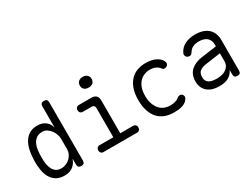

<svg xmlns="http://www.w3.org/2000/svg" viewBox="-58 -1330 2515 1916"><g transform="rotate(-30 1200.0 -372.0)"><path d="M465 10Q445 10 435 0Q425 -10 425 -30V-97Q417 -74 404.5 -55Q392 -36 374 -21.5Q356 -7 332 1.5Q308 10 277 10Q217 10 179.5 -13.5Q142 -37 120.5 -75.5Q99 -114 91.5 -161.5Q84 -209 84 -256Q84 -310 92.5 -364.5Q101 -419 123 -462.5Q145 -506 184 -533Q223 -560 285 -560Q340 -560 377.5 -531Q415 -502 425 -454V-700Q425 -721 435 -730.5Q445 -740 465 -740Q485 -740 495 -730.5Q505 -721 505 -700V-30Q505 -10 495 0Q485 10 465 10ZM284 -69Q312 -69 338 -80.5Q364 -92 383 -111Q402 -130 413.5 -154Q425 -178 425 -203V-326Q425 -351 415.5 -378Q406 -405 389 -428Q372 -451 348.5 -466Q325 -481 298 -481Q254 -481 227.5 -462Q201 -443 186.5 -411.5Q172 -380 167.5 -340.5Q163 -301 163 -260Q163 -221 168.5 -186Q174 -151 188 -124.5Q202 -98 225 -83.5Q248 -69 284 -69Z M1111 -79Q1129 -79 1139.5 -68Q1150 -57 1150 -39.5Q1150 -22 1139.5 -11Q1129 0 1112 0H726Q708 0 698 -11Q688 -22 688 -39.5Q688 -57 698 -68Q708 -79 726 -79H884V-413Q884 -432 875 -441.5Q866 -451 847 -451H748Q730 -451 719.5 -462Q709 -473 709 -490.5Q709 -508 719.5 -519Q730 -530 748 -530H889Q927 -530 945.5 -511.5Q964 -493 964 -455V-79ZM920 -631Q889 -631 870.5 -647Q852 -663 852 -691Q852 -720 870.5 -737Q889 -754 920 -754Q951 -754 969.5 -737Q988 -720 988 -691Q988 -664 969.5 -647.5Q951 -631 920 -631Z M1285 -275Q1285 -352 1304.5 -405.5Q1324 -459 1357 -493.5Q1390 -528 1435 -544Q1480 -560 1531 -560Q1567 -560 1595.5 -554Q1624 -548 1645 -537.5Q1666 -527 1681 -514Q1696 -501 1704 -487Q1718 -464 1714 -448Q1710 -432 1695 -424Q1679 -415 1664.5 -418Q1650 -421 1642 -436Q1630 -453 1603 -467Q1576 -481 1535 -481Q1499 -481 1468 -468Q1437 -455 1414 -429.5Q1391 -404 1378 -366.5Q1365 -329 1365 -277Q1365 -227 1378 -188Q1391 -149 1413.5 -122.5Q1436 -96 1468 -82.5Q1500 -69 1537 -69Q1565 -69 1592.5 -76Q1620 -83 1636 -98Q1647 -109 1663 -111Q1679 -113 1694 -101Q1699 -95 1702 -88Q1705 -81 1705 -73Q1705 -65 1700.5 -56Q1696 -47 1687 -37Q1675 -22 1657.5 -13Q1640 -4 1620.5 1Q1601 6 1578.5 8Q1556 10 1532 10Q1478 10 1432.5 -7Q1387 -24 1354.5 -58.5Q1322 -93 1303.5 -147.5Q1285 -202 1285 -275Z M2224 -353V-375Q2224 -402 2214.5 -422Q2205 -442 2189 -455Q2173 -468 2150.5 -474.5Q2128 -481 2102 -481Q2061 -481 2031.5 -467.5Q2002 -454 1986 -426Q1981 -419 1977 -414Q1973 -409 1969 -406Q1965 -403 1960.5 -401.5Q1956 -400 1951 -400Q1923 -400 1911 -419.5Q1899 -439 1911 -461Q1923 -487 1943 -506Q1963 -525 1989 -537Q2015 -549 2044 -554.5Q2073 -560 2102 -560Q2146 -560 2183 -549Q2220 -538 2247 -515.5Q2274 -493 2288.5 -458.5Q2303 -424 2303 -377V-29Q2303 -9 2294 0.5Q2285 10 2264.5 10Q2244 10 2234.5 0.5Q2225 -9 2225 -30V-80Q2217 -62 2203.5 -45.5Q2190 -29 2170.5 -16.5Q2151 -4 2122.5 3Q2094 10 2056 10Q2016 10 1982.5 0Q1949 -10 1924.5 -30Q1900 -50 1886 -80Q1872 -110 1872 -151Q1872 -194 1885.5 -225Q1899 -256 1923 -277Q1947 -298 1979.5 -311Q2012 -324 2049 -329ZM2224 -273 2053 -249Q2007 -243 1979 -222.5Q1951 -202 1951 -154Q1951 -128 1961 -111.5Q1971 -95 1988 -85.5Q2005 -76 2027.5 -72.5Q2050 -69 2076 -69Q2104 -69 2131 -75.5Q2158 -82 2178.5 -96Q2199 -110 2211.5 -131.5Q2224 -153 2224 -183Z"/></g></svg>

Font: Maple Mono Normal NL Light
Style: Regular
Weight: 300
Monospace: yes
Designer: subframe7536
Version: Version 7.000